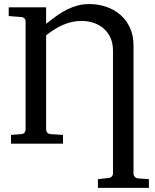

<svg xmlns="http://www.w3.org/2000/svg" viewBox="-20 -707 765 945"><path d="M207 -68.8Q207 -61.5 212.2 -54.7Q217.3 -47.9 228 -46.9L290 -43V0H34.2V-43L85 -46.9Q95.7 -47.9 100.8 -54.7Q106 -61.5 106 -68.8V-604Q106 -609.9 100.6 -616Q95.2 -622.1 85.9 -623L22.9 -627.9V-670.9H207V-589.8Q235.4 -612.3 260.7 -630.4Q286.1 -648.4 311.5 -660.9Q336.9 -673.3 363.3 -680.2Q389.6 -687 419.9 -687Q461.9 -687 501.2 -674.1Q540.5 -661.1 570.8 -635.5Q601.1 -609.9 619.1 -571.5Q637.2 -533.2 637.2 -481.9V148.9Q637.2 156.2 643.3 163.1Q649.4 169.9 659.2 170.9L712.9 174.8V217.8H461.9V174.8L514.2 168.9Q524.4 168 530.3 161.6Q536.1 155.3 536.1 147.9V-458Q536.1 -491.7 524.7 -518.8Q513.2 -545.9 492.4 -564.7Q471.7 -583.5 443.1 -593.8Q414.6 -604 380.9 -604Q356 -604 333 -598.6Q310.1 -593.3 288.6 -584Q267.1 -574.7 246.8 -561.5Q226.6 -548.3 207 -533.2Z"/></svg>

Font: Charis SIL
Style: Regular
Weight: 400
Foundry: SIL International
Version: Version 4.112